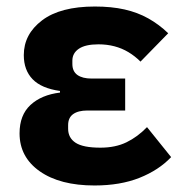

<svg xmlns="http://www.w3.org/2000/svg" viewBox="-20 -557 568 589"><path d="M431 -167 505 -75Q467 -35 408 -11.5Q349 12 270 12Q164 12 102 -31.5Q40 -75 40 -148Q40 -204 73.5 -235Q107 -266 164 -273V-278Q107 -286 80 -314Q53 -342 53 -388Q53 -452 109 -494.5Q165 -537 271 -537Q322 -537 362 -528Q402 -519 435 -500.5Q468 -482 496 -455L411 -368Q394 -385 374 -397Q354 -409 331 -415Q308 -421 282 -421Q242 -421 222 -407.5Q202 -394 202 -371V-361Q202 -338 217.5 -327Q233 -316 261 -316H364V-218H248Q220 -218 204.5 -207Q189 -196 189 -173V-162Q189 -134 212 -119Q235 -104 288 -104Q334 -104 368 -120.5Q402 -137 431 -167Z"/></svg>

Font: IBM Plex Sans Var
Style: Regular
Weight: 400
Designer: Mike Abbink, Paul van der Laan, Pieter van Rosmalen
Foundry: Bold Monday
Version: Version 3.000